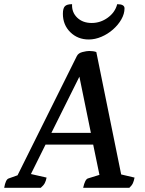

<svg xmlns="http://www.w3.org/2000/svg" viewBox="-52 -899 694 919"><path d="M-32 0Q-25 -41 -10 -45L32 -60L316 -631Q323 -645 343 -650Q363 -655 375 -655Q395 -655 409 -650L528 -64L592 -49Q589 -33 584 -22Q579 -11 567 0H346Q355 -41 369 -45L424 -62L394 -207H166L96 -66L171 -49Q168 -33 162 -22Q156 -11 143 0ZM194 -263H383L328 -532ZM373 -710Q320 -710 284.5 -745Q249 -780 249 -833Q249 -859 258.5 -869Q268 -879 293 -879Q291 -840 317.5 -814.5Q344 -789 387 -789Q429 -789 464 -814.5Q499 -840 509 -879Q544 -879 544 -859Q544 -833 529 -806.5Q514 -780 489 -758Q464 -736 433.5 -723Q403 -710 373 -710Z"/></svg>

Font: Petrona SemiBold
Style: Italic
Weight: 600
Italic angle: -9°
Designer: Ringo R. Seeber
Foundry: Ringo R. Seeber
Version: Version 2.001; ttfautohint (v1.8.3)